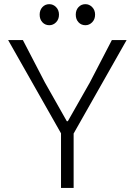

<svg xmlns="http://www.w3.org/2000/svg" viewBox="-20 -924 662 944"><path d="M280 0V-268.5L20 -727H92.5L200.5 -519L308.5 -328H313.5L422 -519L530 -727H602.5L342 -267.5V0ZM222.5 -800Q202 -800 188.5 -814.5Q175 -829 175 -852Q175 -874.5 188.5 -889Q202 -903.5 222.5 -903.5Q241.5 -903.5 255.8 -889Q270 -874.5 270 -852Q270 -829 255.8 -814.5Q241.5 -800 222.5 -800ZM400 -800Q379.5 -800 366 -814.5Q352.5 -829 352.5 -852Q352.5 -874.5 366 -889Q379.5 -903.5 400 -903.5Q419 -903.5 433.2 -889Q447.5 -874.5 447.5 -852Q447.5 -829 433.2 -814.5Q419 -800 400 -800Z"/></svg>

Font: Spline Sans Light
Style: Regular
Weight: 300
Designer: Eben Sorkin, Mirko Velimirovic
Foundry: Sorkin Type
Version: Version 1.000; ttfautohint (v1.8.3)